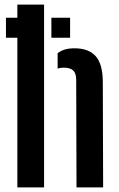

<svg xmlns="http://www.w3.org/2000/svg" viewBox="-20 -820 520 840"><path d="M204.8 -742.3H286.7V-654.9H204.8ZM6.1 -742.3H92.1V-654.9H6.1ZM55.9 0V-800H172.8V0ZM314.7 0 313.4 -470.6Q313.4 -498.4 300.6 -511.2Q287.9 -524 259.1 -524Q244.3 -524 232.1 -520.1V-587.1Q245.6 -597.9 263.4 -603.3Q281.2 -608.7 306.1 -608.7Q367.6 -608.7 398.6 -574.2Q429.5 -539.7 429.8 -461L431.2 0Z"/></svg>

Font: Big Shoulders Stencil Text Thin
Style: Regular
Weight: 100
Designer: Patric King
Foundry: XO Type Co
Version: Version 2.001